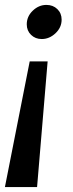

<svg xmlns="http://www.w3.org/2000/svg" viewBox="-33 -529 298 782"><path d="M76 -430Q76 -462 100.5 -485.5Q125 -509 156 -509Q183 -509 200.5 -492Q218 -475 218 -449Q218 -417 193 -393.5Q168 -370 137 -370Q111 -370 93.5 -387Q76 -404 76 -430ZM118 233H-13L88 -279H161Z"/></svg>

Font: Rosario SemiBold
Style: Italic
Weight: 600
Italic angle: -8.05°
Designer: Hector Gatti
Foundry: Omnibus Type
Version: Version 1.101; ttfautohint (v1.8.1.43-b0c9)